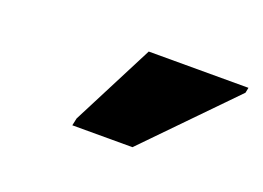

<svg xmlns="http://www.w3.org/2000/svg" viewBox="-43 -862 468 342"><g transform="rotate(20 191.0 -691.0)"><path d="M110 -606H224L380 -766L382 -776H193L113 -620Z"/></g></svg>

Font: Noto Sans SemiCondensed Black
Style: Italic
Weight: 900
Width: 4
Italic angle: -12°
Designer: Monotype Design Team
Foundry: Monotype Imaging Inc.
Version: Version 2.013